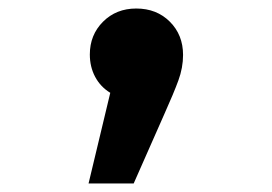

<svg xmlns="http://www.w3.org/2000/svg" viewBox="-20 -227 640 451"><path d="M191 -99Q191 -145 222 -176Q253 -207 300 -207Q348 -207 379 -176Q410 -145 410 -98Q410 -68 399 -38Q388 -8 366 41L294 204H188L239 -9Q216 -23 203.5 -46.5Q191 -70 191 -99Z"/></svg>

Font: Qzxlaeiskcpccdgjqmyffctclhy
Style: Regular
Weight: 700
Monospace: yes
Designer: Carrois Corporate & Edenspiekermann
Foundry: Carrois Corporate GbR & Edenspiekermann AG
Version: Version 2.001